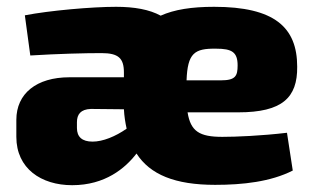

<svg xmlns="http://www.w3.org/2000/svg" viewBox="-20 -531 921 564"><path d="M633 -129C566 -129 540 -145 531 -201H680C809 -201 854 -244 853 -335C853 -451 786 -511 609 -511C543 -511 492 -503 452 -485C419 -503 375 -511 321 -511C250 -511 125 -500 53 -486L69 -368C150 -373 229 -375 278 -375C328 -375 344 -360 344 -318V-304H184C87 -304 28 -256 28 -179V-129C28 -36 101 13 192 13C289 13 348 -37 381 -80C421 -18 494 12 612 12C693 12 775 3 840 -30L823 -141C747 -132 673 -129 633 -129ZM615 -388C661 -388 678 -378 678 -339C678 -308 672 -295 629 -295H528C531 -375 551 -389 615 -388ZM252 -115C221 -115 206 -129 206 -155V-172C206 -195 217 -210 247 -211L344 -210C345 -190 348 -171 352 -153C319 -130 282 -115 252 -115Z"/></svg>

Font: Exo 2 Extra Bold
Style: Regular
Weight: 800
Designer: Natanael Gama
Version: Version 1.001;PS 001.001;hotconv 1.0.88;makeotf.lib2.5.64775